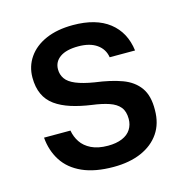

<svg xmlns="http://www.w3.org/2000/svg" viewBox="-86 -615 689 709"><g transform="rotate(-15 258.5 -260.5)"><path d="M264 12Q193 12 145 -9.5Q97 -31 72 -70Q47 -109 43 -159H144Q148 -135 161.5 -114.5Q175 -94 200.5 -81.5Q226 -69 264 -69Q296 -69 318.5 -78.5Q341 -88 352 -105.5Q363 -123 363 -145Q363 -174 349.5 -190.5Q336 -207 309.5 -216Q283 -225 245 -230Q202 -236 167.5 -247Q133 -258 108.5 -275.5Q84 -293 71.5 -320Q59 -347 59 -384Q59 -427 82.5 -461Q106 -495 149.5 -514Q193 -533 253 -533Q341 -533 391.5 -493.5Q442 -454 451 -383H354Q349 -415 322.5 -433.5Q296 -452 252 -452Q206 -452 182 -435Q158 -418 158 -389Q158 -369 169 -353Q180 -337 206.5 -326Q233 -315 276 -308Q337 -300 379 -284.5Q421 -269 443.5 -237.5Q466 -206 465 -152Q465 -100 440 -63.5Q415 -27 370 -7.5Q325 12 264 12Z"/></g></svg>

Font: DM Sans 10pt Medium
Style: Regular
Weight: 500
Version: Version 4.004;gftools[0.9.30]